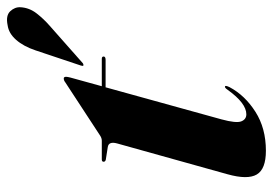

<svg xmlns="http://www.w3.org/2000/svg" viewBox="-132 -612 755 530"><g transform="rotate(-90 245.0 -347.5)"><path d="M103.5 -427 68.5 -432.5Q63 -434 63 -438.5Q63 -443.5 69.5 -443.5H121Q128 -443.5 135 -448L282.5 -544.5Q287.5 -548.5 293 -548.5Q297.5 -548.5 297.5 -542Q297.5 -538.5 295.5 -530.5L271.5 -443.5H347Q353.5 -443.5 353.5 -438.5Q353.5 -433 344 -433H268.5L180 -113Q169 -72.5 174.5 -58.5Q180 -44.5 194 -44.5Q224.5 -44.5 261.5 -96Q267 -104 270 -103.5Q275 -103.5 269 -91Q246.5 -48.5 201 -19.5Q155.5 9.5 93.5 9.5Q42.5 9.5 27.8 -15.8Q13 -41 28.5 -96.5L113.5 -401Q120 -424.5 103.5 -427ZM370.5 -626.5Q381.5 -659.5 399.5 -680Q417.5 -700.5 440 -703.5Q466.5 -709 478.5 -696.2Q490.5 -683.5 489.5 -667.5Q488 -643.5 472.8 -623.8Q457.5 -604 438 -587L334.5 -495.5Q331.5 -493.5 328 -494.5Q327 -495.5 328.5 -501Z"/></g></svg>

Font: Fraunces 144pt
Style: Bold Italic
Weight: 700
Italic angle: -16°
Version: Version 1.000;[b76b70a41]